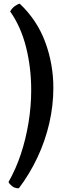

<svg xmlns="http://www.w3.org/2000/svg" viewBox="-20 -820 360 1040"><path d="M82 200Q60 200 45.5 188.5Q31 177 26 166Q66 96 93 14.5Q120 -67 134.5 -155.5Q149 -244 149 -332Q149 -454 121 -565Q93 -676 35 -758Q45 -776 60.5 -787Q76 -798 87 -800Q181 -711 225 -592Q269 -473 269 -344Q269 -248 247 -152.5Q225 -57 183 32.5Q141 122 82 200Z"/></svg>

Font: Texturina 12pt
Style: Bold
Weight: 700
Designer: Guillermo Torres Carreño
Foundry: Omnibus-Type
Version: Version 1.002